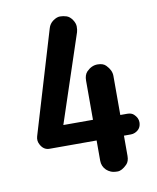

<svg xmlns="http://www.w3.org/2000/svg" viewBox="-78 -732 657 804"><g transform="rotate(-10 250.0 -330.5)"><path d="M482.9 -177.7Q482.9 -148.4 455.6 -136.7Q447.8 -133.3 438.5 -133.3H409.2V-47.4Q409.2 -23.9 397 -11.7Q375.5 9.8 357.4 9.8Q339.4 9.8 328.6 5.1Q317.9 0.5 310.1 -6.8Q293 -23.4 293 -47.4V-133.3H92.8Q67.4 -133.3 54.2 -159.2Q45.4 -175.3 50.8 -193.8L181.2 -629.9Q186.5 -648.9 202.4 -660.2Q218.3 -671.4 231.9 -671.4Q245.6 -671.4 259.3 -667Q272.9 -662.6 283.4 -647.2Q293.9 -631.8 293.9 -617.7Q293.9 -603.5 291 -594.2L167 -221.2H293V-387.7Q293 -411.6 305.2 -424.8Q326.2 -446.3 351.6 -446.3Q376 -446.3 387.7 -433.6Q409.2 -411.6 409.2 -387.7V-221.2H438.5Q456.5 -221.2 466.3 -211.9Q482.9 -196.3 482.9 -177.7Z"/></g></svg>

Font: Supermercado
Style: Regular
Weight: 400
Designer: James Grieshaber
Foundry: James Grieshaber
Version: Version 1.002